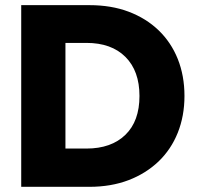

<svg xmlns="http://www.w3.org/2000/svg" viewBox="-20 -722 767 742"><path d="M325.2 -702.1Q410.2 -702.1 477.1 -676.8Q544.4 -651.4 592.8 -605Q641.1 -558.6 667 -494.1Q692.9 -429.2 692.9 -351.1Q692.9 -273.9 667 -209Q641.1 -144.5 592.8 -98.1Q543.5 -51.3 477.1 -25.9Q409.2 0 325.2 0H62V-702.1ZM232.9 -147.9H314Q410.2 -147.9 464.8 -201.2Q519 -253.9 519 -351.1Q519 -447.8 464.8 -502Q410.6 -556.2 314 -556.2H232.9Z"/></svg>

Font: PoppinsZ
Style: Bold
Weight: 700
Designer: Ninad Kale (Devanagari), Jonny Pinhorn (Latin)
Foundry: Indian Type Foundry
Version: Version 3.002;FEAKit 1.0